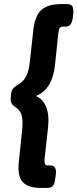

<svg xmlns="http://www.w3.org/2000/svg" viewBox="-20 -788 381 946"><path d="M183 138Q118 138 91.5 108.5Q65 79 73 8L89 -146Q94 -194 86.5 -220Q79 -246 57 -259Q44 -268 37.5 -278Q31 -288 33 -309L34 -321Q36 -342 44.5 -352Q53 -362 69 -371Q94 -385 108 -410.5Q122 -436 127 -484L144 -638Q151 -709 183.5 -738.5Q216 -768 281 -768H310Q330 -768 336.5 -757Q343 -746 341 -723L339 -703Q334 -657 305 -657H291Q279 -657 274 -649.5Q269 -642 267 -621L251 -468Q238 -347 157 -315Q229 -282 217 -162L200 -9Q198 11 201.5 19Q205 27 215 27H230Q260 27 255 73L252 93Q250 116 241 127Q232 138 212 138Z"/></svg>

Font: Asap Semi Expanded Semi Expanded ExtraBold
Style: Italic
Weight: 800
Width: 6
Italic angle: -6°
Designer: Pablo Cosgaya
Foundry: Omnibus-Type
Version: Version 3.001; ttfautohint (v1.8.4.7-5d5b)